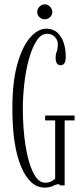

<svg xmlns="http://www.w3.org/2000/svg" viewBox="-20 -840 374 870"><path d="M182 10Q116 10 76 -84Q36 -178 36 -349Q36 -467.5 58.2 -548Q80.5 -628.5 116 -669.2Q151.5 -710 190 -710Q221 -710 240.5 -691.8Q260 -673.5 269 -644.8Q278 -616 278 -584.5Q278 -562 271.8 -553.2Q265.5 -544.5 254.5 -544.5Q232 -544.5 232 -579Q232 -594.5 237 -606.2Q242 -618 242 -640.5Q242 -658.5 228.5 -672.8Q215 -687 193.5 -687Q166 -687 145.5 -655Q125 -623 111 -572Q97 -521 90.2 -462Q83.5 -403 83.5 -349Q83.5 -257.5 95.5 -181Q107.5 -104.5 130.2 -58.2Q153 -12 184.5 -12Q200.5 -12 212.5 -18.2Q224.5 -24.5 230 -30.5V-294.5H184.5V-316.5H318V-294.5H273V0H254Q253.5 -1 250.5 -3Q247.5 -5 242.5 -5Q234 -5 219.5 2.5Q205 10 182 10ZM183 -752.5Q169.5 -752.5 159 -762.2Q148.5 -772 148.5 -785.5Q148.5 -799.5 159 -810Q169.5 -820.5 183 -820.5Q196 -820.5 206.5 -810Q217 -799.5 217 -785.5Q217 -772 206.5 -762.2Q196 -752.5 183 -752.5Z"/></svg>

Font: Imbue 50pt ExtraLight
Style: Regular
Weight: 200
Designer: Tyler Finck
Foundry: Etcetera Type Company
Version: Version 1.102; ttfautohint (v1.8.3)